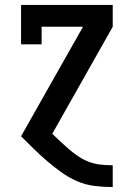

<svg xmlns="http://www.w3.org/2000/svg" viewBox="-20 -550 540 775"><path d="M434 205Q398 205 361.5 200.5Q325 196 291.5 181.5Q258 167 228 145.5Q198 124 170.5 100.5Q143 77 117 51.5Q91 26 65 0L315 -442H148V-371H65V-530H435V-442L191 -10Q208 7 225.5 23Q243 39 261 54.5Q279 70 299 83Q319 96 341 104Q363 112 386.5 114.5Q410 117 434 117H435V205Z"/></svg>

Font: Iosevka Slab Semibold
Style: Regular
Weight: 600
Monospace: yes
Designer: Belleve Invis
Foundry: Belleve Invis
Version: Version 11.1.1; ttfautohint (v1.8.3)